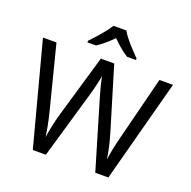

<svg xmlns="http://www.w3.org/2000/svg" viewBox="-159 -1100 1248 1256"><g transform="rotate(20 465.0 -472.0)"><path d="M509 -944H419C393 -899 333 -834 296 -795V-784H356C391 -806 427 -838 463 -874C499 -838 537 -805 572 -784H634V-795C596 -833 533 -899 509 -944ZM917 -714H823L713 -279C697 -216 684 -157 678 -108C671 -154 658 -218 639 -280L508 -714H415L289 -283C272 -224 258 -160 251 -108C244 -158 233 -216 217 -278L106 -714H12L201 0H292L427 -465C445 -526 459 -591 461 -609C464 -591 480 -525 497 -468L636 0H727Z"/></g></svg>

Font: Noto Sans Gujarati UI
Style: Regular
Weight: 400
Designer: Jelle Bosma - Monotype Design Team, Universal Thirst
Foundry: Monotype Imaging Inc.
Version: Version 2.106